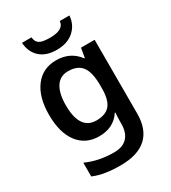

<svg xmlns="http://www.w3.org/2000/svg" viewBox="-235 -874 1094 1231"><g transform="rotate(-30 312.5 -258.5)"><path d="M264 -551Q315 -551 356.5 -531Q398 -511 427 -471H431L443 -541H544V5Q544 121 479.5 180.5Q415 240 286 240Q228 240 179 232.5Q130 225 87 207V105Q178 147 293 147Q356 147 389.5 112Q423 77 423 11V-4Q423 -19 424 -39Q425 -59 426 -71H422Q394 -29 354 -9.5Q314 10 262 10Q162 10 106 -64Q50 -138 50 -270Q50 -401 107 -476Q164 -551 264 -551ZM295 -452Q236 -452 205 -405Q174 -358 174 -268Q174 -179 204.5 -133Q235 -87 297 -87Q365 -87 397 -124.5Q429 -162 429 -250V-269Q429 -367 397 -409.5Q365 -452 295 -452ZM482 -757Q477 -690 429.5 -648Q382 -606 304 -606Q224 -606 179.5 -647Q135 -688 131 -757H201Q204 -729 217.5 -716Q231 -703 254 -699Q277 -695 306 -695Q331 -695 353.5 -700Q376 -705 392 -718Q408 -731 411 -757Z"/></g></svg>

Font: Noto Sans Sundanese SemiBold
Style: Regular
Weight: 600
Version: Version 2.003